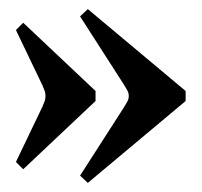

<svg xmlns="http://www.w3.org/2000/svg" viewBox="-20 -470 443 422"><path d="M263 -259Q263 -266 259.5 -272Q256 -278 253 -283L156 -434L173 -450L388 -270V-248L173 -68L156 -84L253 -235Q256 -240 259.5 -246Q263 -252 263 -259ZM80 -259Q80 -266 77.5 -272Q75 -278 73 -283L15 -404L31 -420L190 -270V-248L31 -98L15 -114L73 -235Q75 -240 77.5 -246Q80 -252 80 -259Z"/></svg>

Font: Bona Nova SC
Style: Bold
Weight: 700
Designer: Mateusz Machalski
Foundry: Capitalics
Version: Version 4.001; ttfautohint (v1.8.4.7-5d5b)